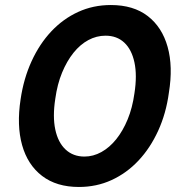

<svg xmlns="http://www.w3.org/2000/svg" viewBox="-20 -732 724 764"><path d="M294 12Q205 12 147.5 -32Q90 -76 68 -154.5Q46 -233 62 -337Q74 -419 105.5 -488Q137 -557 184 -607Q231 -657 291 -684.5Q351 -712 421 -712Q511 -712 568 -668Q625 -624 647 -545.5Q669 -467 652 -363Q641 -281 609.5 -212Q578 -143 531 -93Q484 -43 424 -15.5Q364 12 294 12ZM316 -109Q351 -109 383.5 -127Q416 -145 442.5 -178Q469 -211 488 -257Q507 -303 515 -361Q526 -432 515 -483.5Q504 -535 474.5 -562.5Q445 -590 400 -590Q364 -590 331.5 -572.5Q299 -555 272.5 -522Q246 -489 227 -443Q208 -397 200 -339Q189 -268 200 -216.5Q211 -165 241 -137Q271 -109 316 -109Z"/></svg>

Font: DM Sans 10pt
Style: Bold Italic
Weight: 700
Italic angle: -10°
Version: Version 4.004;gftools[0.9.30]